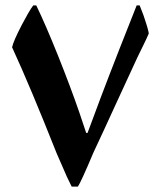

<svg xmlns="http://www.w3.org/2000/svg" viewBox="-20 -695 615 715"><path d="M247 0Q242 -11 235.5 -23.5Q229 -36 219 -60Q209 -84 191 -124Q143 -245 101.5 -344Q60 -443 25 -519Q28 -532 36.5 -551.5Q45 -571 61 -602Q72 -623 84 -644Q96 -665 104 -675H115Q132 -640 153 -591.5Q174 -543 196 -488Q218 -433 238.5 -378.5Q259 -324 275 -277.5Q291 -231 301 -200H306Q314 -221 326 -253.5Q338 -286 353.5 -327.5Q369 -369 387.5 -416.5Q406 -464 425 -513L489 -675H500Q504 -664 509 -652Q514 -640 520 -621Q528 -597 531 -585Q534 -573 534 -570Q525 -549 514 -527Q503 -505 492 -482Q449 -390 408.5 -301Q368 -212 328 -127Q304 -70 289.5 -38.5Q275 -7 270 0Z"/></svg>

Font: Noto Nastaliq Urdu Medium
Style: Regular
Weight: 500
Designer: Monotype Design Team (Patrick Giasson: type design, Kamal Mansour: OpenType code, Glenda Bellarosa). Updated by Simon Co
Foundry: Monotype Imaging Inc., Simon Cozens
Version: Version 3.007